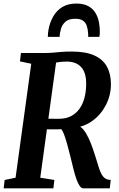

<svg xmlns="http://www.w3.org/2000/svg" viewBox="-21 -1034 656 1054"><path d="M-1 0 4.5 -46 64.5 -58.5 150.5 -684 88.5 -697 94 -743H222.5Q249.5 -743 270.8 -745Q292 -747 315.5 -749Q339 -751 373 -751Q450.5 -751 497.8 -729.2Q545 -707.5 566.5 -667.2Q588 -627 588 -570.5Q587.5 -509.5 560 -456.8Q532.5 -404 485.8 -370.2Q439 -336.5 379.5 -332L404.5 -343.5Q422.5 -341 438 -321.2Q453.5 -301.5 466.2 -273.8Q479 -246 488.2 -218.8Q497.5 -191.5 503 -174Q512.5 -143.5 519.8 -119.5Q527 -95.5 535.5 -79.5Q544 -63.5 556 -55Q568 -46.5 587 -46.5L581.5 0H436Q426 0 416.5 -13.2Q407 -26.5 398.5 -50.8Q390 -75 382 -107Q373.5 -141.5 364.8 -177.2Q356 -213 347.2 -244.2Q338.5 -275.5 330.2 -297.2Q322 -319 314.5 -325Q309.5 -324.5 298.2 -324.2Q287 -324 273.2 -324Q259.5 -324 246.5 -324.2Q233.5 -324.5 224 -324.5L231.5 -383Q239 -382.5 251.8 -382.2Q264.5 -382 278 -382Q291.5 -382 302 -382Q312.5 -382 316.5 -382.5Q348 -384.5 373.2 -398.8Q398.5 -413 416 -437.8Q433.5 -462.5 442.8 -497.2Q452 -532 452 -575.5Q452 -636 424.2 -666Q396.5 -696 345 -696Q335.5 -696 320.8 -695Q306 -694 290.8 -691.2Q275.5 -688.5 264 -683L291 -721L200 -58.5L277.5 -46L272 0ZM397.5 -1014.5Q438.5 -1014.5 464 -1000.2Q489.5 -986 503.2 -962.8Q517 -939.5 522 -913Q527 -886.5 527 -861.5Q527 -853.5 526.5 -846Q526 -838.5 524.5 -831.5H463Q463.5 -837 463.2 -842.5Q463 -848 462.5 -854Q461 -876 454.8 -893.5Q448.5 -911 434 -921Q419.5 -931 392 -931Q356.5 -931 338.5 -915Q320.5 -899 313.8 -876Q307 -853 306 -831.5H241.5Q241.5 -841.5 242.5 -851Q243.5 -860.5 245 -870Q252.5 -911.5 271.5 -944.2Q290.5 -977 321.8 -995.8Q353 -1014.5 397.5 -1014.5Z"/></svg>

Font: Merriweather 24pt SemiCondensed
Style: Bold Italic
Weight: 700
Width: 4
Italic angle: -7.8°
Designer: Eben Sorkin
Foundry: Eben Sorkin
Version: Version 2.101